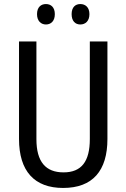

<svg xmlns="http://www.w3.org/2000/svg" viewBox="-20 -919 625 949"><path d="M163 -849C163 -815 183 -798 207 -798C232 -798 251 -815 251 -849C251 -883 232 -899 207 -899C183 -899 163 -884 163 -849ZM334 -849C334 -815 352 -798 377 -798C402 -798 422 -815 422 -849C422 -883 402 -899 377 -899C353 -899 334 -884 334 -849ZM511 -232V-714H424V-232C424 -121 383 -67 294 -67C206 -67 160 -119 160 -231V-714H74V-232C74 -73 150 10 292 10C438 10 511 -75 511 -232Z"/></svg>

Font: Noto Sans Bengali Condensed
Style: Regular
Weight: 400
Width: 3
Designer: Jelle Bosma - Monotype Design Team
Foundry: Monotype Imaging Inc.
Version: Version 2.003